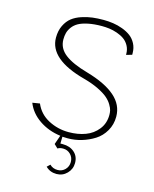

<svg xmlns="http://www.w3.org/2000/svg" viewBox="-129 -767 848 1059"><g transform="rotate(15 294.5 -237.0)"><path d="M142.1 -520Q142.1 -540.5 146.7 -557.9Q151.4 -575.2 163.8 -592Q176.3 -608.9 196.5 -620.4Q216.8 -631.8 250.7 -638.9Q284.7 -646 329.1 -646Q350.1 -646 371.3 -643.3Q392.6 -640.6 416 -632.6Q439.5 -624.5 457 -612.3Q474.6 -600.1 486.3 -579.3Q498 -558.6 498 -532.2V-526.9L530.8 -536.1V-544.9Q530.8 -575.2 518.1 -599.4Q505.4 -623.5 485.4 -638.4Q465.3 -653.3 438.2 -663.3Q411.1 -673.3 384.3 -677.2Q357.4 -681.2 329.1 -681.2Q295.4 -681.2 266.4 -677.7Q237.3 -674.3 205.6 -663.8Q173.8 -653.3 151.6 -636Q129.4 -618.7 114.7 -588.6Q100.1 -558.6 100.1 -519Q100.1 -395.5 309.1 -339.8Q357.4 -326.7 393.3 -309.1Q429.2 -291.5 448.2 -275.1Q467.3 -258.8 478.5 -240Q489.7 -221.2 492.4 -208.7Q495.1 -196.3 495.1 -183.1Q495.1 -134.8 467.5 -99.9Q439.9 -64.9 397.2 -49.1Q354.5 -33.2 301.8 -33.2Q239.7 -33.2 186 -61.5Q132.3 -89.8 108.9 -145L66.9 -138.2Q88.4 -83.5 141.1 -47.4Q193.8 -11.2 263.2 -2L245.1 49.8L266.1 69.8Q277.8 62 296.9 62Q322.3 62 339.6 79.6Q356.9 97.2 356.9 123Q356.9 148.9 339.6 166.5Q322.3 184.1 296.9 184.1Q270 184.1 252 166L234.9 182.1Q259.8 207 296.9 207Q332 207 356.4 182.1Q380.9 157.2 380.9 122.1Q380.9 84.5 355.2 61.8Q329.6 39.1 289.1 39.1H274.9L275.9 0Q280.8 0 291 0.5Q301.3 1 307.1 1Q346.2 1 385 -10.5Q423.8 -22 457.8 -43.5Q491.7 -64.9 512.9 -101.6Q534.2 -138.2 534.2 -183.1Q534.2 -251 479.2 -298.8Q424.3 -346.7 315.9 -377.9Q229 -402.3 185.5 -435.8Q142.1 -469.2 142.1 -520Z"/></g></svg>

Font: Comic Neue Angular Light
Style: Regular
Weight: 300
Designer: Craig Rozynski
Foundry: Craig Rozynski
Version: Version 2.003